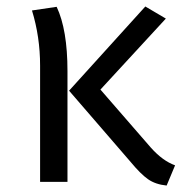

<svg xmlns="http://www.w3.org/2000/svg" viewBox="-20 -558 559 589"><path d="M488.8 -501 288.1 -283.2 442.9 -105Q479 -64.5 517.1 -50.8L491.2 11.2Q457 7.8 434.3 -8.1Q411.6 -23.9 380.9 -61L191.9 -279.8L425.8 -538.1ZM153.8 -537.1Q187 -466.8 187 -339.8V0H103V-356.9Q103 -444.8 78.1 -525.9Z"/></svg>

Font: Fira Sans Book
Style: Regular
Weight: 350
Designer: Carrois Corporate & Edenspiekermann AG
Foundry: Carrois Corporate GbR & Edenspiekermann AG
Version: Version 4.203;PS 004.203;hotconv 1.0.88;makeotf.lib2.5.64775